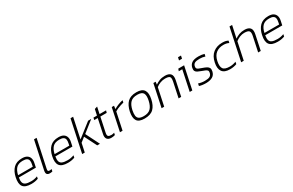

<svg xmlns="http://www.w3.org/2000/svg" viewBox="185 -2087 5356 3511"><g transform="rotate(-30 2863.5 -332.0)"><path d="M240 10Q112 10 66.5 -50.5Q21 -111 49 -240Q73 -354 138 -419Q203 -484 319 -484Q388 -484 426 -458.5Q464 -433 475.5 -390Q487 -347 475 -294L457 -208H97Q86 -146 96.5 -107.5Q107 -69 146.5 -52Q186 -35 261 -35Q327 -35 394 -60L385 -15Q318 10 240 10ZM106 -251H416L425 -296Q435 -340 429 -372Q423 -404 395 -421Q367 -438 311 -438Q217 -438 171 -389.5Q125 -341 106 -251Z M628 10Q588 10 569 -12Q550 -34 562 -91L686 -674H741L617 -93Q610 -61 616.5 -49Q623 -37 647 -37Q669 -37 693 -43L683 3Q669 7 654.5 8.5Q640 10 628 10Z M1011 10Q883 10 837.5 -50.5Q792 -111 820 -240Q844 -354 909 -419Q974 -484 1090 -484Q1159 -484 1197 -458.5Q1235 -433 1246.5 -390Q1258 -347 1246 -294L1228 -208H868Q857 -146 867.5 -107.5Q878 -69 917.5 -52Q957 -35 1032 -35Q1098 -35 1165 -60L1156 -15Q1089 10 1011 10ZM877 -251H1187L1196 -296Q1206 -340 1200 -372Q1194 -404 1166 -421Q1138 -438 1082 -438Q988 -438 942 -389.5Q896 -341 877 -251Z M1314 0 1457 -674H1512L1421 -246L1713 -474H1779L1545 -289L1690 0H1632L1502 -258L1408 -184L1369 0Z M1928 10Q1865 10 1839 -25Q1813 -60 1826 -123L1890 -428H1816L1826 -474H1900L1927 -598L1985 -616L1955 -474H2092L2079 -428H1945L1881 -125Q1870 -72 1887 -53.5Q1904 -35 1954 -35Q1967 -35 1982 -37.5Q1997 -40 2015 -46L2006 -2Q1970 10 1928 10Z M2112 0 2212 -474H2260L2252 -408Q2294 -434 2345.5 -454Q2397 -474 2446 -484L2437 -439Q2407 -432 2370.5 -420Q2334 -408 2300.5 -393.5Q2267 -379 2244 -364L2167 0Z M2630 10Q2510 10 2471 -53Q2432 -116 2457 -237Q2483 -357 2547 -420.5Q2611 -484 2735 -484Q2854 -484 2895 -420.5Q2936 -357 2910 -237Q2885 -116 2821 -53Q2757 10 2630 10ZM2640 -37Q2735 -37 2784 -86Q2833 -135 2855 -237Q2877 -338 2850.5 -387Q2824 -436 2725 -436Q2631 -436 2582 -387Q2533 -338 2511 -237Q2497 -169 2502.5 -124.5Q2508 -80 2541 -58.5Q2574 -37 2640 -37Z M2991 0 3091 -474H3139L3132 -416Q3174 -446 3224 -465Q3274 -484 3338 -484Q3421 -484 3455.5 -442.5Q3490 -401 3471 -313L3405 0H3350L3416 -312Q3426 -359 3422 -386.5Q3418 -414 3393 -426Q3368 -438 3316 -438Q3264 -438 3213 -419Q3162 -400 3124 -369L3046 0Z M3704 -597 3717 -657H3780L3767 -597ZM3585 0 3675 -428H3601L3617 -474H3740L3640 0Z M3926 10Q3884 10 3847 4.5Q3810 -1 3785 -10L3795 -59Q3855 -37 3929 -37Q3999 -37 4033 -55.5Q4067 -74 4077 -120Q4084 -152 4072.5 -168.5Q4061 -185 4033 -197Q4005 -209 3960 -225Q3923 -239 3893.5 -252.5Q3864 -266 3850.5 -290.5Q3837 -315 3846 -359Q3859 -421 3906.5 -452.5Q3954 -484 4046 -484Q4082 -484 4113.5 -479.5Q4145 -475 4169 -467L4158 -418Q4104 -436 4044 -436Q3973 -436 3940.5 -418.5Q3908 -401 3900 -360Q3894 -332 3903 -316.5Q3912 -301 3937.5 -290Q3963 -279 4004 -265Q4054 -248 4085.5 -231Q4117 -214 4129 -188.5Q4141 -163 4132 -120Q4117 -50 4063 -20Q4009 10 3926 10Z M4433 10Q4315 10 4270.5 -55Q4226 -120 4251 -237Q4277 -362 4355.5 -423Q4434 -484 4546 -484Q4592 -484 4618.5 -477.5Q4645 -471 4670 -458L4660 -413Q4613 -438 4546 -438Q4454 -438 4391 -390Q4328 -342 4305 -237Q4283 -134 4314.5 -84.5Q4346 -35 4456 -35Q4488 -35 4522 -42Q4556 -49 4586 -61L4577 -15Q4546 -3 4510 3.5Q4474 10 4433 10Z M4671 0 4814 -674H4869L4814 -417Q4856 -447 4905 -465.5Q4954 -484 5018 -484Q5100 -484 5135 -443Q5170 -402 5151 -313L5085 0H5030L5096 -312Q5111 -382 5088.5 -410Q5066 -438 4988 -438Q4939 -438 4890.5 -418.5Q4842 -399 4804 -368L4726 0Z M5442 10Q5314 10 5268.5 -50.5Q5223 -111 5251 -240Q5275 -354 5340 -419Q5405 -484 5521 -484Q5590 -484 5628 -458.5Q5666 -433 5677.5 -390Q5689 -347 5677 -294L5659 -208H5299Q5288 -146 5298.5 -107.5Q5309 -69 5348.5 -52Q5388 -35 5463 -35Q5529 -35 5596 -60L5587 -15Q5520 10 5442 10ZM5308 -251H5618L5627 -296Q5637 -340 5631 -372Q5625 -404 5597 -421Q5569 -438 5513 -438Q5419 -438 5373 -389.5Q5327 -341 5308 -251Z"/></g></svg>

Font: Kanit ExtraLight
Style: Italic
Weight: 275
Italic angle: -12°
Designer: Katatrad Team
Foundry: CadsonDemak
Version: Version 2.000; ttfautohint (v1.8.3)